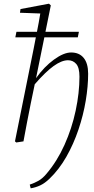

<svg xmlns="http://www.w3.org/2000/svg" viewBox="-20 -765 508 1039"><path d="M68 6 61 0 162 -501Q165 -517 168 -532Q171 -547 174 -563H63L69 -593H180Q185 -618 189.5 -642.5Q194 -667 198 -692L88 -696L91 -716L245 -745L255 -736L226 -593H407L401 -563H220L175 -342Q219 -404 272 -442.5Q325 -481 365 -481Q409 -481 433 -451.5Q457 -422 457 -366Q457 -298 444 -220Q431 -142 404.5 -63.5Q378 15 339 83.5Q300 152 248 202Q222 227 197 238.5Q172 250 146 254L141 234Q168 225 189.5 212.5Q211 200 231 176Q289 108 329 19Q369 -70 389.5 -166.5Q410 -263 410 -350Q410 -399 392.5 -419Q375 -439 348 -439Q314 -439 270.5 -408Q227 -377 168 -309L147 -208Q137 -156 126.5 -104Q116 -52 107 0Z"/></svg>

Font: Source Serif Pro Light
Style: Italic
Weight: 300
Italic angle: -12°
Designer: Frank Grießhammer
Foundry: Adobe Systems Incorporated
Version: Version 3.001;hotconv 1.0.111;makeotfexe 2.5.65597